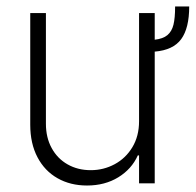

<svg xmlns="http://www.w3.org/2000/svg" viewBox="-20 -571 609 598"><path d="M461.9 -410.2V0H413.1V-86.9H409.2Q390.1 -44.4 348.4 -18.8Q306.6 6.8 251 6.8Q199.2 6.8 159.2 -15.9Q119.1 -38.6 96.7 -81.3Q74.2 -124 74.2 -182.6V-530.3H123V-185.5Q123 -142.6 140.9 -109.9Q158.7 -77.1 190.4 -59.1Q222.2 -41 262.7 -41Q302.7 -41 337.2 -59.6Q371.6 -78.1 392.3 -112.5Q413.1 -147 413.1 -193.4V-530.3H461.9V-447.3Q487.8 -450.2 501.5 -461.7Q515.1 -473.1 520.3 -494.1Q525.4 -515.1 525.4 -550.8H569.3Q569.3 -483.4 544.4 -449.2Q519.5 -415 461.9 -410.2Z"/></svg>

Font: Pretendard Std ExtraLight
Style: Regular
Weight: 200
Designer: Base glyphs from Inter by Rasmus Andersson; Hangeul glyphs from Noto Sans CJK(Source Han Sans) by Jang Soo-young and Kan
Foundry: Kil Hyung-jin
Version: Version 1.309